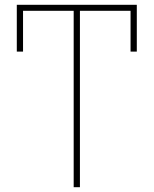

<svg xmlns="http://www.w3.org/2000/svg" viewBox="-20 -780 640 800"><path d="M550 -565H524V-735H313V0H287V-735H76V-565H50V-760H550Z"/></svg>

Font: Noto Sans Mono UI Thin
Style: Regular
Weight: 250
Monospace: yes
Designer: Monotype Design team
Foundry: Monotype Imaging Inc.
Version: Version 1.000